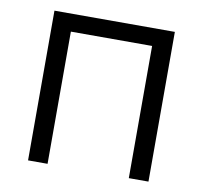

<svg xmlns="http://www.w3.org/2000/svg" viewBox="-64 -590 696 658"><g transform="rotate(10 284.0 -260.5)"><path d="M74.2 0V-521H493.2V0H424.8V-460H142.1V0Z"/></g></svg>

Font: Rawline
Style: Regular
Weight: 400
Designer: Matt McInerney, Pablo Impallari, Rodrigo Fuenzalida
Foundry: Matt McInerney, Pablo Impallari, Rodrigo Fuenzalida
Version: Version 4.020;PS 004.020;hotconv 1.0.88;makeotf.lib2.5.64775